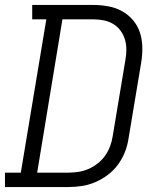

<svg xmlns="http://www.w3.org/2000/svg" viewBox="-33 -755 653 775"><path d="M-13 0V-58H51L154 -677H97V-735H343Q374 -735 404 -729.5Q434 -724 459.5 -710Q485 -696 504 -673.5Q523 -651 532 -623Q541 -595 541.5 -564Q542 -533 537 -503L486 -197Q482 -169 471.5 -142Q461 -115 443.5 -91Q426 -67 402 -49Q378 -31 351 -19.5Q324 -8 296 -4Q268 0 241 0ZM241 -58Q261 -58 282 -61Q303 -64 323 -72.5Q343 -81 361 -95Q379 -109 391.5 -127Q404 -145 411.5 -165Q419 -185 422 -206L473 -512Q477 -533 477 -555Q477 -577 471 -596.5Q465 -616 453 -632Q441 -648 423.5 -658.5Q406 -669 385 -673Q364 -677 343 -677H219L117 -58Z"/></svg>

Font: Iosevka Curly Slab LtExObl
Style: Regular
Weight: 300
Width: 7
Italic angle: -9°
Monospace: yes
Designer: Belleve Invis
Foundry: Belleve Invis
Version: Version 11.1.0; ttfautohint (v1.8.3)